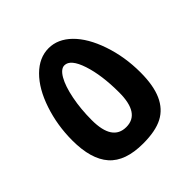

<svg xmlns="http://www.w3.org/2000/svg" viewBox="-181 -831 990 990"><g transform="rotate(-45 313.5 -336.5)"><path d="M312 9.8Q182.6 9.8 123.8 -56.9Q64.9 -123.5 64.9 -259.8Q64.9 -369.6 98.4 -469.7Q131.8 -569.8 189 -626.5Q246.1 -683.1 314.9 -683.1Q381.8 -683.1 437.5 -628.7Q493.2 -574.2 527.6 -473.9Q562 -373.5 562 -259.8Q562 -164.6 535.4 -105Q508.8 -45.4 455.8 -17.8Q402.8 9.8 312 9.8ZM311 -111.8Q411.1 -111.8 411.1 -264.2Q411.1 -390.1 382.6 -476.6Q354 -563 310.1 -563Q283.7 -563 260.7 -523.2Q237.8 -483.4 223.9 -413.3Q210 -343.3 210 -263.2Q210 -111.8 311 -111.8Z"/></g></svg>

Font: DroidArabicKufi-Bold
Style: Bold
Weight: 700
Designer: Pascal Zoghbi
Foundry: Ascender Corporation
Version: Version 1.00